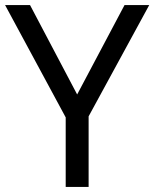

<svg xmlns="http://www.w3.org/2000/svg" viewBox="-20 -734 606 754"><path d="M283 -363 469 -714H566L328 -277V0H238V-273L0 -714H98Z"/></svg>

Font: ukorean85
Style: Book
Weight: 400
Designer: Jelle Bosma - Monotype Design Team
Foundry: Monotype Imaging Inc.
Version: Version 2.003